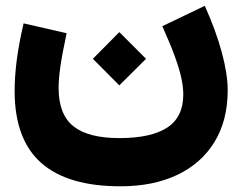

<svg xmlns="http://www.w3.org/2000/svg" viewBox="-20 -425 839 667"><path d="M302.7 -220.7 394.5 -313.5 487.3 -220.7 394.5 -128.4ZM543.9 -334 691.4 -404.8Q730.5 -317.9 750.7 -242.4Q771 -167 771 -111.8Q771 -6.8 725.3 67.9Q679.7 142.6 596.2 182.4Q512.7 222.2 398.4 222.2Q214.8 222.2 122.8 140.6Q30.8 59.1 30.8 -109.4Q30.8 -158.7 38.3 -217Q45.9 -275.4 62 -343.8L211.4 -309.6Q195.3 -233.4 189.5 -191.9Q183.6 -150.4 183.6 -119.6Q183.6 -27.3 235.1 13.7Q286.6 54.7 394.5 54.7Q504.9 54.7 560.8 18.3Q616.7 -18.1 616.7 -96.7Q616.7 -123 609.9 -154.5Q603 -186 587.2 -229.5Q571.3 -272.9 543.9 -334Z"/></svg>

Font: Estedad-FD ExtraBold
Style: Regular
Weight: 800
Designer: Amin Abedi
Version: Version 7.3